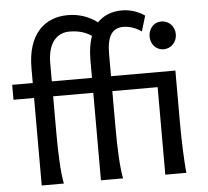

<svg xmlns="http://www.w3.org/2000/svg" viewBox="-54 -849 983 907"><g transform="rotate(-5 437.0 -395.5)"><path d="M783.7 -485.8H478.5V-590.8C478.5 -679.2 505.9 -712.9 556.6 -712.9C585 -712.9 617.7 -701.7 642.1 -683.6L664.1 -756.8C633.8 -778.3 594.7 -791 556.6 -791C508.8 -791 468.3 -774.9 439.5 -744.6C402.3 -772.9 355.5 -791 300.3 -791C189.9 -791 107.4 -717.8 107.4 -556.6V-485.8H9.8V-415H107.4V0H212.4C201.7 -51.3 197.8 -147 197.8 -241.7V-415H388.2V0H493.2C482.4 -51.3 478.5 -147 478.5 -241.7V-415H693.4V0H793.5C787.1 -52.2 783.7 -168.9 783.7 -231.9ZM197.8 -485.8V-571.3C197.8 -678.2 249.5 -712.9 300.3 -712.9C338.9 -712.9 373.5 -705.1 405.3 -683.6C394.5 -652.8 388.2 -615.2 388.2 -571.3V-485.8ZM676.3 -656.7C676.3 -620.6 701.2 -590.8 737.3 -590.8C773.9 -590.8 800.8 -620.6 800.8 -656.7C800.8 -692.9 773.9 -722.7 737.3 -722.7C701.2 -722.7 676.3 -692.9 676.3 -656.7Z"/></g></svg>

Font: Andika
Style: Regular
Weight: 400
Designer: Victor Gaultney, Annie Olsen, Julie Remington, Don Collingsworth, Eric Hays
Foundry: SIL International
Version: Version 1.000